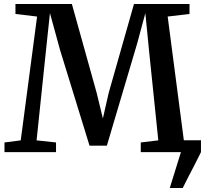

<svg xmlns="http://www.w3.org/2000/svg" viewBox="-20 -763 1028 963"><path d="M831.5 180 887.5 0 873.5 -59.5H988V0Q974 29.5 957.2 61.5Q940.5 93.5 924.8 123.8Q909 154 896.5 180ZM84 -59 166 -680 57.5 -693V-743H340.5L465 -296.5L496 -169L525 -296.5L652 -743H930.5V-693L821 -680L902 -60L985.5 -48.5V0H686V-48.5L774 -59L727.5 -509L709 -697L668 -545L516 -32.5H429L281 -513L230.5 -697.5L210.5 -509L163.5 -59L261 -48.5V0H2.5V-48.5Z"/></svg>

Font: Merriweather 36pt SemiBold
Style: Regular
Weight: 600
Version: Version 2.100